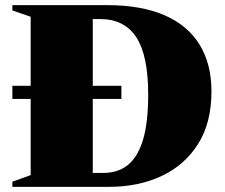

<svg xmlns="http://www.w3.org/2000/svg" viewBox="-20 -725 873 745"><path d="M28 -341V-392H451V-341ZM555 -358.5Q555 -510 508.8 -580.5Q462.5 -651 369 -651H233L213 -705H397.5Q527.5 -705 617.5 -666.2Q707.5 -627.5 754 -552.5Q800.5 -477.5 800.5 -370Q800.5 -248.5 748.5 -166.2Q696.5 -84 606.8 -42Q517 0 403.5 0H213L233 -54H381.5Q437.5 -54 476 -84.8Q514.5 -115.5 534.8 -182.2Q555 -249 555 -358.5ZM28 0V-20L99 -45.5V-660L28 -684.5V-705H340V0Z"/></svg>

Font: Newsreader 60pt ExtraBold
Style: Regular
Weight: 800
Designer: Hugues Gentile
Foundry: Production Type
Version: Version 1.003